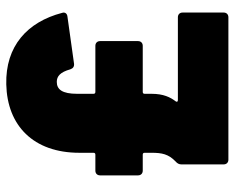

<svg xmlns="http://www.w3.org/2000/svg" viewBox="-88 -660 748 612"><g transform="rotate(-90 286.0 -354.0)"><path d="M293 -245V-267C293 -271 295 -273 299 -273H446C455 -273 461 -279 461 -288V-409C461 -418 455 -424 446 -424H299C295 -424 293 -426 293 -430V-482C293 -530 307 -547 331 -547C349 -547 362 -536 371 -504C374 -495 380 -491 389 -492L539 -513C549 -514 554 -521 551 -530C522 -641 445 -711 323 -708C192 -705 105 -622 105 -475V-430C105 -426 103 -424 99 -424H48C39 -424 33 -418 33 -409V-288C33 -279 39 -273 48 -273H99C103 -273 105 -271 105 -267V-245C105 -212 101 -191 77 -168C71 -163 68 -157 68 -150V-15C68 -6 74 0 83 0H537C546 0 552 -6 552 -15V-146C552 -155 546 -161 537 -161H273C268 -161 266 -164 269 -168C282 -185 293 -207 293 -245Z"/></g></svg>

Font: Barlow Semi Condensed Black
Style: Regular
Weight: 900
Width: 4
Designer: Jeremy Tribby
Foundry: Tribby Type
Version: Version 1.408;PS 001.408;hotconv 1.0.88;makeotf.lib2.5.64775